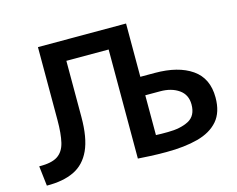

<svg xmlns="http://www.w3.org/2000/svg" viewBox="-102 -880 1288 1044"><g transform="rotate(-15 542.0 -358.0)"><path d="M40 12 27 -100Q97 -99 131 -121.5Q165 -144 176.5 -192.5Q188 -241 188 -318V-728H684V-428H765Q897 -428 973.5 -375Q1050 -322 1050 -214Q1050 -131 1009 -83.5Q968 -36 893 -16Q818 4 715 4Q665 4 625 2Q585 0 556 -2V-616H318V-300Q318 -183 286.5 -114.5Q255 -46 193.5 -16.5Q132 13 40 12ZM751 -99Q822 -99 868 -123Q914 -147 914 -211Q914 -266 872.5 -295Q831 -324 768 -324H684V-100Q700 -99 715 -99Q730 -99 751 -99Z"/></g></svg>

Font: Murecho Medium
Style: Regular
Weight: 500
Designer: Neil Summerour
Foundry: Positype
Version: Version 1.010; ttfautohint (v1.8.3)